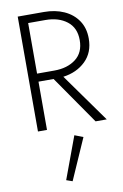

<svg xmlns="http://www.w3.org/2000/svg" viewBox="-109 -761 740 1152"><g transform="rotate(-10 261.5 -185.0)"><path d="M84 -700H244Q312 -700 365.5 -676Q419 -652 450 -606.5Q481 -561 481 -497Q481 -412 427.5 -360Q374 -308 291 -297L503 0H435L231 -294H139V0H84ZM244 -651H139V-343H244Q324 -343 375 -382Q426 -421 426 -497Q426 -572 375 -611.5Q324 -651 244 -651ZM295 60 347 80 237 330 200 317Z"/></g></svg>

Font: Jost* Light
Style: Regular
Weight: 300
Version: Version 3.7